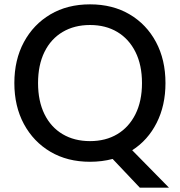

<svg xmlns="http://www.w3.org/2000/svg" viewBox="-20 -732 829 883"><path d="M394 12Q290 12 212 -34Q134 -80 90 -161.5Q46 -243 46 -350Q46 -457 90 -538.5Q134 -620 212 -666Q290 -712 394 -712Q498 -712 576 -666Q654 -620 697.5 -538.5Q741 -457 741 -350Q741 -247 700.5 -167Q660 -87 588 -41L757 131H623L498 -1Q449 12 394 12ZM394 -83Q466 -83 519.5 -115Q573 -147 603 -207Q633 -267 633 -350Q633 -433 603 -493Q573 -553 519.5 -585Q466 -617 394 -617Q322 -617 268 -585Q214 -553 184.5 -493Q155 -433 155 -350Q155 -267 184.5 -207Q214 -147 268 -115Q322 -83 394 -83Z"/></svg>

Font: Ultramarine Medium
Style: Regular
Weight: 500
Designer: Colophon Foundry, Jonny Pinhorn
Foundry: Colophon Foundry
Version: Version 1.200; ttfautohint (v1.8.3)